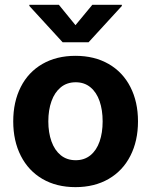

<svg xmlns="http://www.w3.org/2000/svg" viewBox="-20 -770 630 801"><path d="M35.2 -263.7Q35.2 -345.2 66.7 -407.2Q98.1 -469.2 157 -503.2Q215.8 -537.1 294.9 -537.1Q374 -537.1 433.1 -503.2Q492.2 -469.2 523.9 -407.2Q555.7 -345.2 555.7 -263.7Q555.7 -182.1 523.9 -119.9Q492.2 -57.6 433.1 -23.4Q374 10.7 294.9 10.7Q215.8 10.7 157.2 -23.4Q98.6 -57.6 66.9 -119.9Q35.2 -182.1 35.2 -263.7ZM408.2 -263.7Q408.2 -311 395.5 -347.9Q382.8 -384.8 357.4 -405.8Q332 -426.8 295.9 -426.8Q259.3 -426.8 233.6 -405.8Q208 -384.8 194.8 -347.9Q181.6 -311 181.6 -263.7Q181.6 -216.8 194.8 -179.9Q208 -143.1 233.6 -122.3Q259.3 -101.6 295.9 -101.6Q332 -101.6 357.4 -122.3Q382.8 -143.1 395.5 -179.7Q408.2 -216.3 408.2 -263.7ZM294.9 -665 365.2 -750H488.3V-745.1L349.6 -593.8H241.2L102.5 -745.1V-750H225.6Z"/></svg>

Font: Pretendard JP
Style: Bold
Weight: 700
Designer: Base glyphs from Inter by Rasmus Andersson; Hangeul glyphs from Noto Sans CJK(Source Han Sans) by Jang Soo-young and Kan
Foundry: Kil Hyung-jin
Version: Version 1.309